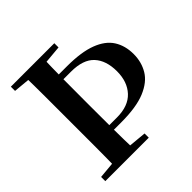

<svg xmlns="http://www.w3.org/2000/svg" viewBox="-190 -903 1065 1065"><g transform="rotate(-45 342.5 -370.5)"><path d="M214 -168V-204H340Q430 -204 476 -253.5Q522 -303 522 -385Q522 -470 478.5 -517Q435 -564 340 -564H214V-601H345Q457 -601 525.5 -575Q594 -549 624.5 -501Q655 -453 655 -387Q655 -325 625.5 -275.5Q596 -226 526.5 -197Q457 -168 337 -168ZM139 0Q141 -85 141 -171.5Q141 -258 141 -346V-394Q141 -481 141 -567.5Q141 -654 139 -741H284Q281 -656 280.5 -569Q280 -482 280 -395V-347Q280 -260 280.5 -173.5Q281 -87 284 0ZM194 -694 45 -708V-741H386V-708L229 -694ZM45 0V-33L198 -47H237L386 -33V0Z"/></g></svg>

Font: Noto Serif TC ExtraLight
Style: Bold
Weight: 700
Version: Version 2.002-H1;hotconv 1.1.0;makeotfexe 2.6.0